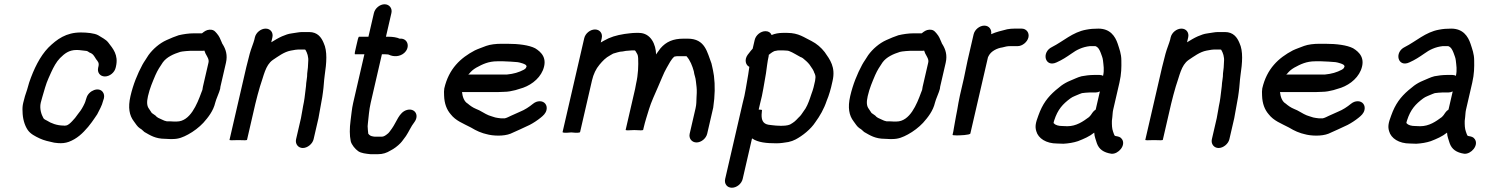

<svg xmlns="http://www.w3.org/2000/svg" viewBox="-20 -649 6986 899"><path d="M521.6 -332 523 -338C535.5 -392 508.6 -421.8 486.9 -450C475.4 -465 455.9 -473.3 439.7 -484C422.6 -493.7 386.5 -497 358.7 -497C289.8 -497 246.9 -465.9 206.3 -426C166.8 -385 138.3 -326 116.7 -263L106.9 -229C99.7 -209.4 93.6 -188.7 88.6 -167C85.6 -154.3 84.6 -141.3 85.6 -128C85.7 -94.5 94.9 -62.7 109.5 -41C122.3 -22 143.6 -11.4 166.6 -0.5C185.2 8.3 209.8 14 233.6 19L251.2 21C270.5 22.6 286.5 20.7 302.5 15C340.4 0.6 366.6 -24.1 392.7 -55L409.8 -77L421.7 -94C426.6 -100.7 431.1 -107.3 435.3 -114C444.3 -132.6 457.4 -153.5 463.1 -178L466.4 -188C469 -199.3 467.5 -209.2 461.7 -217.5C443.3 -244.2 395.1 -225.5 385.1 -191L381.8 -181C379.5 -171.3 374 -159.6 370.3 -153L363.6 -141L357.2 -131L344.3 -114C336.7 -102.6 327 -90.6 317.8 -81.5C309.9 -73.5 298.7 -61 286.1 -61C283.3 -60.3 280.6 -60.3 278.1 -61C246.7 -61 218.4 -72.1 200.4 -84C195 -86.6 185.3 -91 183.2 -96C173.9 -112.3 164.3 -140 170.8 -168C172.6 -176 174.9 -184.3 177.6 -193C186.6 -222.8 194.9 -256.1 207.3 -283L219.8 -311C231.1 -335.4 243.9 -359.5 261 -377C282 -397.8 302.3 -415 338.8 -415C354.3 -415 366.6 -412.1 380.9 -411C389.2 -411 393.8 -406.4 399 -403C416.2 -396.8 419.7 -388.3 429.9 -372C438.4 -360.9 445 -355 441 -338L439.6 -332C434.5 -309.5 448.7 -291 471.2 -291C493.7 -291 516.5 -309.5 521.6 -332Z M937.1 -412C939.5 -403.2 943.7 -395 949.1 -386C953.6 -376.8 959.3 -369.4 956 -355L930.1 -243C929 -238.3 928.2 -233.3 927.6 -228C927 -225.3 925.4 -221.3 922.9 -216C902.7 -160.6 870.2 -80 807.5 -80H793.5C788.8 -80 782.2 -80.3 773.7 -81H760.7C751.8 -82.9 747.6 -84.5 738.5 -89C725.4 -94.8 715.3 -98.4 707.9 -108C702.9 -112 697.1 -116 690.7 -120C686.3 -125.7 683 -132.6 678.1 -139C667.5 -152.7 666.5 -171.1 672.9 -199C681.7 -237.1 693.9 -264.2 707.6 -297C718.2 -321 729.2 -337.4 742.4 -357C760.7 -382 792.8 -396.4 823.7 -406L834.2 -408C842.8 -409 860.8 -411 869.9 -411H928.9C931.6 -411 934.3 -411.3 937.1 -412ZM925.8 -493H888.8C863.4 -493 838 -489 816.7 -484L789.4 -474C779.2 -470 769.2 -465.7 759.4 -461C726.8 -446.4 695.9 -419.3 675.3 -391C667.3 -376.9 654.9 -360.9 646.9 -346C623.7 -303 603.5 -253.5 590.9 -199C578.4 -144.8 585.8 -108.2 606.7 -81C615.8 -69.2 622.5 -56.3 635.1 -48C643.8 -44.1 649.4 -35.9 656.2 -31C683.3 -15.6 707.5 1 753.8 1C762.9 1.7 769.9 2 774.5 2H788.5C817.3 2 837.7 -7 861 -19.5C886.5 -33.2 912.2 -52.8 932.1 -74C954.6 -99.1 978.9 -129.7 987.9 -168.5C991.5 -184.1 1007 -216.5 1010.8 -233C1010.9 -236.3 1011.3 -239.7 1012.1 -243L1038 -355C1046.4 -391.5 1036.8 -417.8 1024.3 -439C1021.3 -443 1019.2 -447 1018.1 -451C1011 -467.3 1007.5 -478 995.6 -492L988.4 -500C982.1 -507.3 973.1 -510.7 961.2 -510C946.8 -509.2 936.9 -502 925.8 -493Z M1173.4 -474 1170.9 -463C1169.7 -457.7 1168.3 -453.3 1166.9 -450C1158.3 -425.9 1151 -407.1 1143.8 -376C1139.9 -362 1136.3 -348 1133.1 -334L1054.6 6C1054.2 8 1067.7 8.3 1095.4 7C1122.4 8.3 1136.2 8 1136.6 6L1175.6 -163C1181.4 -188.1 1190.7 -221.4 1197.3 -244C1215.3 -294.5 1222 -343 1257 -368C1281.7 -384.3 1309.7 -406 1341.1 -412L1364 -416C1368.2 -416.7 1371.9 -417 1375.3 -417H1407.3C1407.9 -417 1408.5 -416.7 1409 -416H1410C1418.2 -402.4 1425.5 -382.5 1423.1 -360C1423 -341.4 1421 -324.5 1418.4 -305C1419.3 -288.3 1412.9 -263.2 1412.8 -246L1410.6 -228C1407.7 -203.5 1405.1 -178.1 1399.1 -152C1398.5 -146.7 1397.6 -141 1396.2 -135C1393.5 -123.4 1391.9 -107.7 1389.2 -96L1366.3 3C1361.3 24.6 1375.9 44 1397.8 44C1419.8 44 1443.3 24.6 1448.3 3L1471.2 -96C1473.9 -107.9 1475.5 -123.5 1478.2 -135C1479.9 -142.3 1481.1 -149.3 1482 -156C1483.6 -162.7 1484.7 -169 1485.4 -175C1486.8 -181 1488 -187.7 1489 -195L1492.1 -217C1496.2 -244.8 1496.4 -268.1 1500.3 -296C1509 -354.8 1513.7 -409.6 1495.4 -448C1484.8 -473.7 1467.1 -499 1427.2 -499H1395.2C1379.4 -499 1362.8 -494.6 1347.8 -493C1326.7 -490.3 1319.2 -486.1 1300.6 -479C1281.4 -470.4 1267.9 -461.7 1250.1 -451L1255.4 -474C1260.6 -496.5 1246.4 -515 1223.9 -515C1201.4 -515 1178.6 -496.5 1173.4 -474Z M1730.8 -588 1705.1 -477H1661.1C1658.5 -477 1654.3 -463.3 1648.7 -436C1641.7 -408.7 1639.5 -395 1642.2 -395H1686.2L1633.6 -167C1627 -138.5 1625.2 -110 1621.4 -84C1616.7 -48.3 1616.5 -14.9 1622.2 12C1626.2 28.9 1643.4 49.3 1657.4 59C1671.5 68.5 1692.8 70.7 1715.1 73H1749.1C1773.1 73 1791 66.6 1808.1 56C1824.8 47.9 1842.4 34.3 1855.2 21C1864.4 11.6 1872 -1.1 1880.8 -12C1894 -31.6 1904.8 -57.6 1919.5 -76C1945.7 -110.3 1921.1 -144.6 1884.9 -134C1848.1 -123.3 1837 -77.3 1814.9 -47C1806.9 -37.1 1802 -26.6 1791.6 -20C1785.8 -15.3 1776.7 -9 1768.1 -9H1735.1C1732.6 -9.7 1730 -10 1727.3 -10C1715.9 -12 1710.8 -14.6 1704.3 -23C1702.7 -32.5 1702.1 -48.3 1701.4 -58L1702.6 -72C1706.2 -101.7 1707.9 -133.8 1715.6 -167L1768.2 -395H1781.2C1784.5 -395 1789.8 -394.7 1797 -394C1798.3 -394 1799.5 -393.7 1800.7 -393C1822.7 -382.1 1852 -383.2 1872 -400.5C1902.8 -427.3 1889.4 -470.1 1854 -468H1851C1838.7 -473.9 1818.7 -477 1800.1 -477H1787.1L1812.7 -588C1817.9 -610.2 1802.8 -629 1780.7 -629C1758.6 -629 1735.9 -610.2 1730.8 -588Z M2172.3 -300 2176 -303C2188.7 -318.1 2195.5 -323.3 2209.6 -332C2239.3 -348.2 2266.6 -362 2308.6 -362H2336.6C2348.6 -362 2394.8 -359.1 2403.7 -358C2412 -357 2446.4 -348.4 2444.5 -340C2444.9 -338.7 2445.3 -337.7 2445.8 -337C2445.6 -336.3 2445.2 -335.7 2444.3 -335C2443 -329.3 2437.7 -325.4 2433.6 -323C2408.9 -310 2385.2 -303.1 2353.3 -300ZM2507.4 -175C2496.1 -175 2485.5 -171 2475.6 -163C2457.4 -148.2 2437.9 -135.2 2415.1 -126L2372.7 -107C2362.6 -102.5 2354.9 -97.6 2343.9 -95H2324.9C2311.9 -96.2 2309.1 -97.2 2298.9 -99L2283 -104C2278.7 -105.3 2273.7 -107 2268.2 -109C2252.5 -114.7 2226.8 -133.1 2209.1 -139C2194 -145.2 2181.3 -154.2 2169.9 -164C2153.1 -173.5 2145.6 -196.1 2143.3 -218H2313.3C2322 -218 2330.7 -218.3 2339.6 -219C2358.2 -219 2377.1 -222.8 2393.4 -227L2412.8 -233C2457.8 -244.5 2502.9 -275 2521.9 -320C2544.6 -376.1 2515.3 -404.8 2485.7 -423C2456.6 -438 2407.1 -444 2355.5 -444H2327.5C2302.7 -444 2275.7 -441.1 2256.2 -434C2239.8 -427.3 2218.9 -420.6 2203.3 -413C2136.7 -377.9 2081.7 -327.8 2060.3 -235C2058.8 -225.7 2058.5 -214.3 2059.4 -201C2060.6 -164.2 2071.4 -135.8 2090.3 -114C2113.8 -83.5 2147.8 -71.5 2185 -52L2204.5 -41C2215.3 -34.9 2229.8 -29.2 2242.8 -25L2257.8 -21C2287.6 -12.3 2338.3 -10.3 2370.3 -23C2400.1 -36.4 2430.5 -49.8 2459.8 -64C2477.3 -73 2496.8 -85.9 2511.6 -98C2523.5 -107.6 2535.2 -117.9 2538.9 -134C2544.1 -156.5 2529.9 -175 2507.4 -175Z M2766 -511C2743.5 -511 2720.7 -492.5 2715.5 -470L2614.2 -31C2613.2 -27 2626.7 -26.3 2654.7 -29C2681.4 -26.3 2695.2 -27 2696.2 -31L2752 -273C2758.6 -301.5 2770.7 -327.1 2786.9 -346C2801.8 -364 2816.2 -379 2837 -390L2850.9 -398C2863.7 -401 2879.8 -408 2895.2 -408C2907.9 -410.2 2913.8 -412 2926.1 -412C2930.3 -412.7 2934.3 -413 2938.3 -413H2951.3C2954.4 -413 2956.6 -408.3 2958.5 -405C2966.5 -391.3 2966.4 -392.5 2968 -377C2969.5 -342.3 2968.4 -300.6 2958.3 -257C2957.5 -250.3 2955.9 -242.3 2953.8 -233L2909.5 -41C2908.8 -38.3 2922.4 -38 2950.2 -40C2977.1 -38 2990.8 -38.3 2991.5 -41L2993.8 -51C3000.8 -81.4 3010.1 -108.6 3018.9 -138C3028.7 -170.7 3047.8 -211.3 3060.6 -241C3072.3 -266.1 3087.7 -308.4 3101.4 -331C3112.3 -349.3 3122.2 -371.5 3137.7 -384L3150.1 -386H3195.1L3194.9 -385C3211.1 -367.7 3221.9 -340.2 3228.7 -315C3230.6 -297 3237.1 -287.6 3238.6 -267C3240.8 -245.5 3243.1 -236.8 3242.4 -214L3241.3 -192C3240.4 -173.9 3241.3 -161.7 3236.8 -142L3209.3 -23C3204.2 -0.8 3219.3 18 3241.3 18C3263.4 18 3286.2 -0.8 3291.3 -23L3319.5 -145C3327.8 -201.5 3328.5 -249.4 3322.9 -294L3318.6 -319C3316.6 -331 3313.4 -341.1 3311.3 -352C3291 -403.5 3282.8 -468 3200 -468H3181C3131.2 -468 3099.2 -453.4 3072.7 -423L3056.6 -401C3055.4 -399 3053.9 -396.7 3052 -394C3051.1 -440.3 3027.7 -495 2971.3 -495H2957.3C2938.3 -495 2921.9 -491.9 2904.1 -490C2865.6 -483.8 2837.2 -475.6 2806.7 -458L2792.9 -450L2797.5 -470C2802.7 -492.5 2788.5 -511 2766 -511Z M3406.9 230C3429.4 230 3452.2 211.5 3457.4 189L3501.2 -1C3501.9 -1 3502.5 -0.7 3503 0C3529.5 18 3568.4 22 3615.9 22C3625.3 22 3634.7 21.3 3644.4 20L3671.3 16C3683.9 13.3 3695.2 9.3 3705.1 4C3737.6 -13.1 3776.3 -43.8 3797.8 -77C3818.8 -105.8 3838.1 -138.7 3851.1 -178L3858.5 -197C3863.1 -211.4 3867.9 -224.9 3871.4 -240L3878.3 -270C3893.3 -334.8 3866.1 -369.8 3841.5 -405C3825.1 -426.3 3803.7 -444.7 3779.5 -457C3745.5 -473.1 3719.9 -495 3666.3 -495H3645.3C3627.4 -495 3607.9 -491.7 3593 -485C3587.7 -497 3578.1 -503 3564.1 -503C3541.6 -503 3518.9 -484.5 3513.7 -462L3504.2 -421C3498 -414.3 3492.4 -407.7 3487.6 -401L3480.5 -392C3464 -368.4 3472.2 -344.6 3486.8 -337C3487.3 -336.3 3487.9 -336 3488.6 -336C3487.3 -324.7 3485.6 -313 3483.5 -301C3474.9 -255.8 3470.1 -211.4 3457.3 -166L3375.4 189C3370.2 211.5 3384.4 230 3406.9 230ZM3612.9 -411C3617.9 -412.3 3622.3 -413 3626.3 -413H3647.3C3652.7 -413 3658.3 -412.7 3664.1 -412C3667.5 -412 3671 -411.3 3674.7 -410C3693.5 -403.2 3711.9 -390.1 3728.2 -382C3732.6 -380.7 3736.4 -378.7 3739.8 -376C3749 -368.7 3761.9 -357.6 3770.1 -347L3785 -325C3789.3 -317.7 3791.8 -312.3 3792.3 -309C3796.4 -301.8 3800.2 -291.2 3797.6 -280C3797.5 -276.7 3797.1 -273.3 3796.3 -270L3789.4 -240C3787 -229.7 3782.4 -217.4 3779 -208L3772.6 -189C3765.4 -167.8 3755.4 -143.4 3742.6 -128C3733.7 -115.8 3731.5 -109.5 3718.6 -98C3702.7 -80.7 3696.9 -76.2 3679.2 -66C3667.1 -60.6 3649.3 -60 3634.9 -60C3622.4 -60 3603.5 -61.5 3593.5 -63L3578 -65C3552.1 -69.5 3545.3 -87.5 3546.1 -113L3547.3 -127C3547.3 -129.7 3547.5 -132 3547.9 -134C3548.1 -134.7 3542.9 -135.3 3532.4 -136L3538.9 -164C3552 -211.8 3557.4 -257.3 3566.4 -305C3570.7 -333.6 3572.9 -359 3579.3 -387C3579.1 -389 3579.2 -390.7 3579.5 -392C3587.8 -398.7 3602.2 -411 3612.9 -411Z M4307.1 -412C4309.5 -403.2 4313.7 -395 4319.1 -386C4323.6 -376.8 4329.3 -369.4 4326 -355L4300.1 -243C4299 -238.3 4298.2 -233.3 4297.6 -228C4297 -225.3 4295.4 -221.3 4292.9 -216C4272.7 -160.6 4240.2 -80 4177.5 -80H4163.5C4158.8 -80 4152.2 -80.3 4143.7 -81H4130.7C4121.8 -82.9 4117.6 -84.5 4108.5 -89C4095.4 -94.8 4085.3 -98.4 4077.9 -108C4072.9 -112 4067.1 -116 4060.7 -120C4056.3 -125.7 4053 -132.6 4048.1 -139C4037.5 -152.7 4036.5 -171.1 4042.9 -199C4051.7 -237.1 4063.9 -264.2 4077.6 -297C4088.2 -321 4099.2 -337.4 4112.4 -357C4130.7 -382 4162.8 -396.4 4193.7 -406L4204.2 -408C4212.8 -409 4230.8 -411 4239.9 -411H4298.9C4301.6 -411 4304.3 -411.3 4307.1 -412ZM4295.8 -493H4258.8C4233.4 -493 4208 -489 4186.7 -484L4159.4 -474C4149.2 -470 4139.2 -465.7 4129.4 -461C4096.8 -446.4 4065.9 -419.3 4045.3 -391C4037.3 -376.9 4024.9 -360.9 4016.9 -346C3993.7 -303 3973.5 -253.5 3960.9 -199C3948.4 -144.8 3955.8 -108.2 3976.7 -81C3985.8 -69.2 3992.5 -56.3 4005.1 -48C4013.8 -44.1 4019.4 -35.9 4026.2 -31C4053.3 -15.6 4077.5 1 4123.8 1C4132.9 1.7 4139.9 2 4144.5 2H4158.5C4187.3 2 4207.7 -7 4231 -19.5C4256.5 -33.2 4282.2 -52.8 4302.1 -74C4324.6 -99.1 4348.9 -129.7 4357.9 -168.5C4361.5 -184.1 4377 -216.5 4380.8 -233C4380.9 -236.3 4381.3 -239.7 4382.1 -243L4408 -355C4416.4 -391.5 4406.8 -417.8 4394.3 -439C4391.3 -443 4389.2 -447 4388.1 -451C4381 -467.3 4377.5 -478 4365.6 -492L4358.4 -500C4352.1 -507.3 4343.1 -510.7 4331.2 -510C4316.8 -509.2 4306.9 -502 4295.8 -493Z M4538.7 -488 4510.3 -365C4503.9 -337.6 4500 -312.1 4493.3 -283L4474.6 -202C4472.3 -192 4470 -180.7 4467.8 -168L4461.9 -134C4460.4 -124.7 4458.7 -115.7 4456.7 -107C4453.8 -94.5 4448.7 -59.5 4446.3 -49C4446.1 -45 4445.2 -39.8 4443.7 -33.5L4440.2 -18C4439.7 -16 4446.3 -15 4460 -15C4471.5 -15 4521.8 -16.4 4523.5 -24L4606 -381C4606.9 -382.3 4608.1 -384.7 4609.6 -388C4620.6 -409.4 4648.4 -423.5 4673.6 -427C4686.4 -430.3 4695.5 -433 4710 -433H4745C4766.6 -433 4790.4 -452 4795.4 -474C4800.5 -496 4785.5 -515 4763.9 -515H4728.9C4718.2 -515 4707.3 -514 4696.2 -512C4669.9 -505.3 4645.1 -499.8 4620.9 -489C4624.6 -510.4 4611.3 -529 4589.1 -529C4566.6 -529 4543.9 -510.5 4538.7 -488Z M4927.4 -357C4954.4 -369.1 4972.7 -381.4 4996.9 -398C5020.7 -415.6 5048.8 -429.3 5083 -433H5109C5122.6 -428.1 5128.6 -415.1 5133.8 -402C5137.8 -389.4 5143 -380.4 5144.5 -366C5146.8 -343.4 5151.3 -321.7 5144.9 -294C5140.2 -296.7 5134.8 -298 5128.8 -298H5100.8C5083.8 -298 5058.7 -295.1 5044.4 -292C5024.3 -287 5009.9 -278.4 4990.6 -271C4975.9 -265 4962.1 -257.3 4949.3 -248L4922.2 -226C4885.9 -194.4 4861.3 -162.5 4841.9 -108C4829.4 -74.9 4825.4 -57 4832.1 -35C4841.3 -0.9 4878.5 23 4929.7 23C4939.5 23.7 4949.5 24 4959.5 24C4983.6 22.7 5007 18.7 5027.2 12C5055.1 1.1 5081.2 -9.9 5103.5 -28C5104.3 -8.1 5111.3 4.8 5115.9 22C5125.8 49.9 5147.4 65.5 5184.6 71C5216.8 72.9 5252.5 31.5 5233.8 3C5226.5 -8.1 5217.6 -9.6 5203.8 -12L5201 -13H5200C5195.9 -18.3 5193.9 -27.7 5191.6 -33C5186.4 -47.3 5186 -63.8 5186.2 -83L5188.3 -101C5189.9 -113.3 5189.2 -122 5192.4 -136L5221.5 -262C5231 -303.3 5231.1 -334.2 5230.5 -366C5230.5 -397.4 5221.1 -419.7 5213.5 -444C5201.3 -480 5177.7 -515 5122.9 -515C5101.8 -515 5085 -513.7 5065.7 -510C5002.2 -498.6 4958.4 -455.4 4906 -429C4854.3 -404.4 4873.1 -331.2 4927.4 -357ZM5130 -221 5110.4 -136C5104.1 -132 5099 -127 5094.9 -121L5087.4 -110C5085.4 -107.3 5082.8 -104.3 5079.3 -101C5051.6 -80.5 5020.2 -58 4977.4 -58C4968.7 -58 4960.5 -58.3 4952.6 -59C4937.5 -59 4921.6 -63 4915.4 -71L4913.6 -72C4913.1 -72.7 4913 -73.7 4913.3 -75L4914 -78C4914.3 -79.3 4915.1 -81.8 4916.2 -85.5C4932.8 -137 4956.2 -161.7 4991.4 -188C5002.2 -196.8 5024.2 -203.6 5035.3 -209L5046.2 -213C5053.9 -214.2 5073.8 -216 5081.9 -216H5109.9C5116.5 -216 5123.3 -217.7 5130 -221Z M5461.4 -474 5458.9 -463C5457.7 -457.7 5456.3 -453.3 5454.9 -450C5446.3 -425.9 5439 -407.1 5431.8 -376C5427.9 -362 5424.3 -348 5421.1 -334L5342.6 6C5342.2 8 5355.7 8.3 5383.4 7C5410.4 8.3 5424.2 8 5424.6 6L5463.6 -163C5469.4 -188.1 5478.7 -221.4 5485.3 -244C5503.3 -294.5 5510 -343 5545 -368C5569.7 -384.3 5597.7 -406 5629.1 -412L5652 -416C5656.2 -416.7 5659.9 -417 5663.3 -417H5695.3C5695.9 -417 5696.5 -416.7 5697 -416H5698C5706.2 -402.4 5713.5 -382.5 5711.1 -360C5711 -341.4 5709 -324.5 5706.4 -305C5707.3 -288.3 5700.9 -263.2 5700.8 -246L5698.6 -228C5695.7 -203.5 5693.1 -178.1 5687.1 -152C5686.5 -146.7 5685.6 -141 5684.2 -135C5681.5 -123.4 5679.9 -107.7 5677.2 -96L5654.3 3C5649.3 24.6 5663.9 44 5685.8 44C5707.8 44 5731.3 24.6 5736.3 3L5759.2 -96C5761.9 -107.9 5763.5 -123.5 5766.2 -135C5767.9 -142.3 5769.1 -149.3 5770 -156C5771.6 -162.7 5772.7 -169 5773.4 -175C5774.8 -181 5776 -187.7 5777 -195L5780.1 -217C5784.2 -244.8 5784.4 -268.1 5788.3 -296C5797 -354.8 5801.7 -409.6 5783.4 -448C5772.8 -473.7 5755.1 -499 5715.2 -499H5683.2C5667.4 -499 5650.8 -494.6 5635.8 -493C5614.7 -490.3 5607.2 -486.1 5588.6 -479C5569.4 -470.4 5555.9 -461.7 5538.1 -451L5543.4 -474C5548.6 -496.5 5534.4 -515 5511.9 -515C5489.4 -515 5466.6 -496.5 5461.4 -474Z M6002.3 -300 6006 -303C6018.7 -318.1 6025.5 -323.3 6039.6 -332C6069.3 -348.2 6096.6 -362 6138.6 -362H6166.6C6178.6 -362 6224.8 -359.1 6233.7 -358C6242 -357 6276.4 -348.4 6274.5 -340C6274.9 -338.7 6275.3 -337.7 6275.8 -337C6275.6 -336.3 6275.2 -335.7 6274.3 -335C6273 -329.3 6267.7 -325.4 6263.6 -323C6238.9 -310 6215.2 -303.1 6183.3 -300ZM6337.4 -175C6326.1 -175 6315.5 -171 6305.6 -163C6287.4 -148.2 6267.9 -135.2 6245.1 -126L6202.7 -107C6192.6 -102.5 6184.9 -97.6 6173.9 -95H6154.9C6141.9 -96.2 6139.1 -97.2 6128.9 -99L6113 -104C6108.7 -105.3 6103.7 -107 6098.2 -109C6082.5 -114.7 6056.8 -133.1 6039.1 -139C6024 -145.2 6011.3 -154.2 5999.9 -164C5983.1 -173.5 5975.6 -196.1 5973.3 -218H6143.3C6152 -218 6160.7 -218.3 6169.6 -219C6188.2 -219 6207.1 -222.8 6223.4 -227L6242.8 -233C6287.8 -244.5 6332.9 -275 6351.9 -320C6374.6 -376.1 6345.3 -404.8 6315.7 -423C6286.6 -438 6237.1 -444 6185.5 -444H6157.5C6132.7 -444 6105.7 -441.1 6086.2 -434C6069.8 -427.3 6048.9 -420.6 6033.3 -413C5966.7 -377.9 5911.7 -327.8 5890.3 -235C5888.8 -225.7 5888.5 -214.3 5889.4 -201C5890.6 -164.2 5901.4 -135.8 5920.3 -114C5943.8 -83.5 5977.8 -71.5 6015 -52L6034.5 -41C6045.3 -34.9 6059.8 -29.2 6072.8 -25L6087.8 -21C6117.6 -12.3 6168.3 -10.3 6200.3 -23C6230.1 -36.4 6260.5 -49.8 6289.8 -64C6307.3 -73 6326.8 -85.9 6341.6 -98C6353.5 -107.6 6365.2 -117.9 6368.9 -134C6374.1 -156.5 6359.9 -175 6337.4 -175Z M6579.4 -357C6606.4 -369.1 6624.7 -381.4 6648.9 -398C6672.7 -415.6 6700.8 -429.3 6735 -433H6761C6774.6 -428.1 6780.6 -415.1 6785.8 -402C6789.8 -389.4 6795 -380.4 6796.5 -366C6798.8 -343.4 6803.3 -321.7 6796.9 -294C6792.2 -296.7 6786.8 -298 6780.8 -298H6752.8C6735.8 -298 6710.7 -295.1 6696.4 -292C6676.3 -287 6661.9 -278.4 6642.6 -271C6627.9 -265 6614.1 -257.3 6601.3 -248L6574.2 -226C6537.9 -194.4 6513.3 -162.5 6493.9 -108C6481.4 -74.9 6477.4 -57 6484.1 -35C6493.3 -0.9 6530.5 23 6581.7 23C6591.5 23.7 6601.5 24 6611.5 24C6635.6 22.7 6659 18.7 6679.2 12C6707.1 1.1 6733.2 -9.9 6755.5 -28C6756.3 -8.1 6763.3 4.8 6767.9 22C6777.8 49.9 6799.4 65.5 6836.6 71C6868.8 72.9 6904.5 31.5 6885.8 3C6878.5 -8.1 6869.6 -9.6 6855.8 -12L6853 -13H6852C6847.9 -18.3 6845.9 -27.7 6843.6 -33C6838.4 -47.3 6838 -63.8 6838.2 -83L6840.3 -101C6841.9 -113.3 6841.2 -122 6844.4 -136L6873.5 -262C6883 -303.3 6883.1 -334.2 6882.5 -366C6882.5 -397.4 6873.1 -419.7 6865.5 -444C6853.3 -480 6829.7 -515 6774.9 -515C6753.8 -515 6737 -513.7 6717.7 -510C6654.2 -498.6 6610.4 -455.4 6558 -429C6506.3 -404.4 6525.1 -331.2 6579.4 -357ZM6782 -221 6762.4 -136C6756.1 -132 6751 -127 6746.9 -121L6739.4 -110C6737.4 -107.3 6734.8 -104.3 6731.3 -101C6703.6 -80.5 6672.2 -58 6629.4 -58C6620.7 -58 6612.5 -58.3 6604.6 -59C6589.5 -59 6573.6 -63 6567.4 -71L6565.6 -72C6565.1 -72.7 6565 -73.7 6565.3 -75L6566 -78C6566.3 -79.3 6567.1 -81.8 6568.2 -85.5C6584.8 -137 6608.2 -161.7 6643.4 -188C6654.2 -196.8 6676.2 -203.6 6687.3 -209L6698.2 -213C6705.9 -214.2 6725.8 -216 6733.9 -216H6761.9C6768.5 -216 6775.3 -217.7 6782 -221Z"/></svg>

Font: HoneyBee
Style: BdIt
Weight: 700
Foundry: Cannot Into Space Fonts
Version: Version 0.89